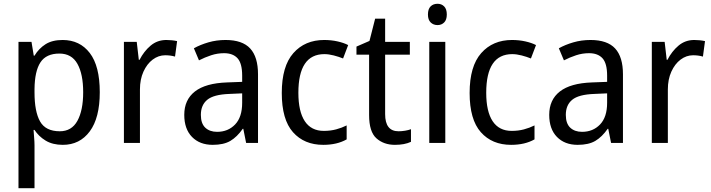

<svg xmlns="http://www.w3.org/2000/svg" viewBox="-20 -758 3771 1018"><path d="M312 -546Q403 -546 456 -477Q509 -408 509 -269Q509 -133 456 -61.5Q403 10 313 10Q259 10 222 -12.5Q185 -35 163 -69H158Q159 -51 161 -28Q163 -5 163 13V240H78V-536H147L159 -463H163Q186 -501 221.5 -523.5Q257 -546 312 -546ZM295 -474Q225 -474 194.5 -427.5Q164 -381 163 -286V-268Q163 -166 192.5 -114Q222 -62 297 -62Q360 -62 390.5 -117.5Q421 -173 421 -269Q421 -365 390.5 -419.5Q360 -474 295 -474Z M862 -546Q876 -546 891 -544.5Q906 -543 919 -540L908 -458Q884 -465 856 -465Q820 -465 789.5 -442Q759 -419 740.5 -378Q722 -337 722 -284V0H637V-536H705L716 -441H720Q743 -486 778.5 -516Q814 -546 862 -546Z M1176 -546Q1265 -546 1306.5 -501Q1348 -456 1348 -364V0H1285L1270 -75H1267Q1237 -32 1201.5 -11Q1166 10 1108 10Q1039 10 998 -32Q957 -74 957 -149Q957 -229 1013.5 -273Q1070 -317 1184 -321L1264 -324V-357Q1264 -422 1239.5 -449Q1215 -476 1168 -476Q1133 -476 1099.5 -465Q1066 -454 1035 -438L1008 -502Q1042 -521 1085 -533.5Q1128 -546 1176 -546ZM1196 -260Q1113 -257 1079 -229Q1045 -201 1045 -149Q1045 -103 1068.5 -81Q1092 -59 1131 -59Q1189 -59 1226.5 -98Q1264 -137 1264 -213V-263Z M1694 10Q1593 10 1533.5 -57Q1474 -124 1474 -265Q1474 -407 1535.5 -476.5Q1597 -546 1699 -546Q1736 -546 1769.5 -538.5Q1803 -531 1826 -519L1799 -448Q1777 -457 1750 -464Q1723 -471 1700 -471Q1562 -471 1562 -266Q1562 -167 1596 -115.5Q1630 -64 1697 -64Q1732 -64 1762 -72Q1792 -80 1818 -93V-19Q1767 10 1694 10Z M2093 -62Q2110 -62 2128 -65Q2146 -68 2159 -73V-6Q2125 10 2074 10Q2015 10 1976 -24.5Q1937 -59 1937 -148V-468H1870V-511L1939 -541L1969 -659H2022V-536H2153V-468H2022V-153Q2022 -62 2093 -62Z M2300 -738Q2321 -738 2335 -724Q2349 -710 2349 -681Q2349 -653 2335 -639Q2321 -625 2300 -625Q2278 -625 2263.5 -639Q2249 -653 2249 -681Q2249 -710 2263 -724Q2277 -738 2300 -738ZM2341 -536V0H2256V-536Z M2690 10Q2589 10 2529.5 -57Q2470 -124 2470 -265Q2470 -407 2531.5 -476.5Q2593 -546 2695 -546Q2732 -546 2765.5 -538.5Q2799 -531 2822 -519L2795 -448Q2773 -457 2746 -464Q2719 -471 2696 -471Q2558 -471 2558 -266Q2558 -167 2592 -115.5Q2626 -64 2693 -64Q2728 -64 2758 -72Q2788 -80 2814 -93V-19Q2763 10 2690 10Z M3111 -546Q3200 -546 3241.5 -501Q3283 -456 3283 -364V0H3220L3205 -75H3202Q3172 -32 3136.5 -11Q3101 10 3043 10Q2974 10 2933 -32Q2892 -74 2892 -149Q2892 -229 2948.5 -273Q3005 -317 3119 -321L3199 -324V-357Q3199 -422 3174.5 -449Q3150 -476 3103 -476Q3068 -476 3034.5 -465Q3001 -454 2970 -438L2943 -502Q2977 -521 3020 -533.5Q3063 -546 3111 -546ZM3131 -260Q3048 -257 3014 -229Q2980 -201 2980 -149Q2980 -103 3003.5 -81Q3027 -59 3066 -59Q3124 -59 3161.5 -98Q3199 -137 3199 -213V-263Z M3661 -546Q3675 -546 3690 -544.5Q3705 -543 3718 -540L3707 -458Q3683 -465 3655 -465Q3619 -465 3588.5 -442Q3558 -419 3539.5 -378Q3521 -337 3521 -284V0H3436V-536H3504L3515 -441H3519Q3542 -486 3577.5 -516Q3613 -546 3661 -546Z"/></svg>

Font: Noto Sans Sinhala UI SemiCondensed
Style: Regular
Weight: 400
Width: 4
Designer: Jelle Bosma - Monotype Design Team
Foundry: Monotype Imaging Inc.
Version: Version 2.006; ttfautohint (v1.8.4.7-5d5b)